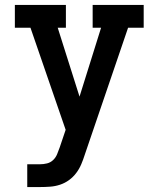

<svg xmlns="http://www.w3.org/2000/svg" viewBox="-20 -550 640 775"><path d="M90 205V113H142Q156 113 170 109.5Q184 106 194.5 96Q205 86 210.5 72.5Q216 59 221 45L245 -26L103 -438H40V-530H246V-438H213L301 -160L388 -438H354V-530H560V-438H497L322 75Q316 94 308 113Q300 132 287.5 148.5Q275 165 258.5 177Q242 189 222.5 195.5Q203 202 182.5 203.5Q162 205 142 205Z"/></svg>

Font: Iosevka Slab Semibold Extended
Style: Regular
Weight: 600
Width: 7
Monospace: yes
Designer: Belleve Invis
Foundry: Belleve Invis
Version: Version 11.1.0; ttfautohint (v1.8.3)